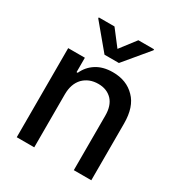

<svg xmlns="http://www.w3.org/2000/svg" viewBox="-179 -892 955 1017"><g transform="rotate(30 298.5 -383.5)"><path d="M71 0V-545H173V-457H180Q200 -501 239 -526Q280 -553 341 -553Q425 -553 476 -500Q527 -449 527 -347V0H420V-334Q420 -394 390 -427Q358 -461 305 -461Q249 -461 213 -425Q178 -388 178 -324V0ZM372 -767H468V-761L343 -611H255L130 -761V-767H226L299 -672Z"/></g></svg>

Font: Sinter Medium
Style: Regular
Weight: 500
Foundry: Adobe & rsms
Version: Version 1.000